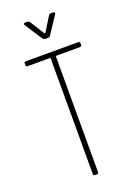

<svg xmlns="http://www.w3.org/2000/svg" viewBox="-167 -962 730 1029"><g transform="rotate(-20 198.0 -448.0)"><path d="M357 -690V-682Q357 -672 347 -672H213Q209 -672 209 -668V-10Q209 0 199 0H189Q179 0 179 -10V-668Q179 -672 175 -672H49Q39 -672 39 -682V-690Q39 -700 49 -700H347Q357 -700 357 -690ZM107 -890Q107 -896 115 -896H130Q137 -896 142 -889L193 -807Q194 -806 196 -806Q198 -806 199 -807L250 -889Q255 -896 262 -896H276Q282 -896 284 -892.5Q286 -889 283 -884L216 -783Q212 -777 204 -777H186Q179 -777 174 -784L109 -884Q107 -888 107 -890Z"/></g></svg>

Font: Barlow Condensed Thin
Style: Regular
Weight: 250
Width: 3
Designer: Jeremy Tribby
Foundry: Tribby Type
Version: Version 1.408